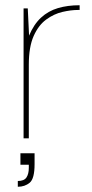

<svg xmlns="http://www.w3.org/2000/svg" viewBox="-20 -528 350 733"><path d="M70 0V-496H86L91 -392Q109 -435 136.5 -460.5Q164 -486 201 -497Q238 -508 284 -508V-490H278Q251 -490 218.5 -482.5Q186 -475 156.5 -453.5Q127 -432 108.5 -390.5Q90 -349 90 -281V0ZM48 185V163Q72 163 81 149.5Q90 136 90 113V101H58V57H112Q112 69 112 80Q112 91 112 99Q112 154 93.5 169.5Q75 185 48 185Z"/></svg>

Font: DM Sans 24pt Thin
Style: Regular
Weight: 250
Designer: Colophon Foundry, Jonny Pinhorn
Foundry: Colophon Foundry
Version: Version 4.004;gftools[0.9.30]